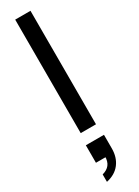

<svg xmlns="http://www.w3.org/2000/svg" viewBox="-268 -735 763 1055"><g transform="rotate(-30 113.5 -208.0)"><path d="M65 0V-720H162V0ZM56 304V257Q86 249 101.5 229.5Q117 210 117 176L153 183H56V72H171V158Q171 215 141.5 253.5Q112 292 56 304Z"/></g></svg>

Font: Instrument Sans SemiCondensed Medium
Style: Regular
Weight: 500
Width: 4
Designer: Rodrigo Fuenzalida
Foundry: fragTYPE
Version: Version 1.000;gftools[0.9.28]